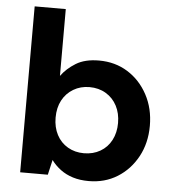

<svg xmlns="http://www.w3.org/2000/svg" viewBox="-52 -769 760 830"><g transform="rotate(5 327.5 -354.0)"><path d="M363 12Q325 12 294.5 2.5Q264 -7 240.5 -24.5Q217 -42 200 -65L185 0H65V-720H200V-430Q224 -463 263 -487Q302 -511 363 -511Q433 -511 487.5 -477Q542 -443 574 -383.5Q606 -324 606 -249Q606 -174 574 -115Q542 -56 487.5 -22Q433 12 363 12ZM332 -106Q372 -106 403 -124Q434 -142 451 -174.5Q468 -207 468 -249Q468 -291 451 -323.5Q434 -356 403 -374.5Q372 -393 332 -393Q293 -393 262 -374.5Q231 -356 214 -324Q197 -292 197 -249Q197 -207 214 -174.5Q231 -142 262 -124Q293 -106 332 -106Z"/></g></svg>

Font: DM Sans 20pt
Style: Bold
Weight: 700
Version: Version 4.004;gftools[0.9.30]